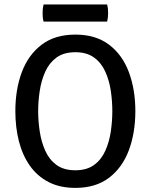

<svg xmlns="http://www.w3.org/2000/svg" viewBox="-20 -856 697 888"><path d="M156.5 -342Q156.5 -296 163.8 -248Q171 -200 189.2 -159Q207.5 -118 241.2 -93.2Q275 -68.5 328.5 -68.5Q381.5 -68.5 415.2 -93.2Q449 -118 467.2 -159Q485.5 -200 492.5 -248Q499.5 -296 499.5 -342Q499.5 -388 492.5 -435.8Q485.5 -483.5 467.2 -524.2Q449 -565 415.2 -589.8Q381.5 -614.5 328.5 -614.5Q275 -614.5 241.2 -589.8Q207.5 -565 189.2 -524.2Q171 -483.5 163.8 -435.8Q156.5 -388 156.5 -342ZM51 -342Q51 -442.5 81 -522.5Q111 -602.5 172.5 -649.2Q234 -696 328.5 -696Q423 -696 484.8 -649Q546.5 -602 576.2 -521.8Q606 -441.5 606 -342Q606 -241.5 576 -161.2Q546 -81 484.5 -34Q423 13 328.5 13Q257 13 204.8 -14Q152.5 -41 118.2 -89.5Q84 -138 67.5 -202.5Q51 -267 51 -342ZM181.5 -756Q179 -765.5 178 -774.5Q177 -783.5 177 -795Q177 -807 178 -816.2Q179 -825.5 181.5 -835.5H475.5Q478 -825.5 479 -816.8Q480 -808 480 -795.5Q480 -773.5 475.5 -756Z"/></svg>

Font: Signika Negative Light
Style: Regular
Weight: 400
Version: Version 2.001